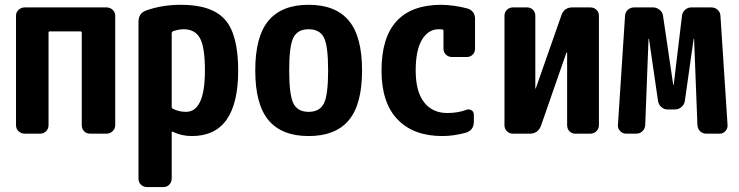

<svg xmlns="http://www.w3.org/2000/svg" viewBox="-20 -550 3040 790"><path d="M418 -519.5Q432.6 -519.5 443.4 -509.8Q454.1 -500 454.1 -485.4V-35.2Q454.1 -20.5 443.4 -10.3Q432.6 0 418 0H350.6Q335.9 0 326.2 -9.8Q316.4 -19.5 316.4 -35.2V-416Q316.4 -420.9 310.5 -420.9H184.6Q179.7 -420.9 179.7 -416V-35.2Q179.7 -20.5 169.9 -10.3Q160.2 0 144.5 0H82Q67.4 0 56.6 -9.8Q45.9 -19.5 45.9 -35.2V-485.4Q45.9 -500 56.6 -509.8Q67.4 -519.5 82 -519.5Z M745.1 -89.8Q823.2 -89.8 823.2 -259.8Q823.2 -356.4 802.7 -393.1Q782.2 -429.7 735.4 -429.7Q716.8 -429.7 692.4 -421.9Q687.5 -419.9 686.5 -415V-110.4Q686.5 -104.5 691.4 -102.5Q715.8 -89.8 745.1 -89.8ZM724.6 -530.3Q851.6 -530.3 905.8 -469.2Q960 -408.2 960 -259.8Q960 9.8 769.5 9.8Q726.6 9.8 691.4 -7.8Q687.5 -9.8 686.5 -4.9V184.6Q686.5 199.2 676.8 209.5Q667 219.7 652.3 219.7H585Q570.3 219.7 560.1 210Q549.8 200.2 549.8 184.6V-460Q549.8 -497.1 584 -507.8Q648.4 -530.3 724.6 -530.3Z M1187.5 -124Q1205.1 -89.8 1250 -89.8Q1294.9 -89.8 1312.5 -124Q1330.1 -158.2 1330.1 -260.3Q1330.1 -362.3 1312.5 -396Q1294.9 -429.7 1250 -429.7Q1205.1 -429.7 1187.5 -396Q1169.9 -362.3 1169.9 -260.3Q1169.9 -158.2 1187.5 -124ZM1085 -465.3Q1139.6 -530.3 1250 -530.3Q1360.4 -530.3 1415 -465.3Q1469.7 -400.4 1469.7 -260.3Q1469.7 -120.1 1415 -55.2Q1360.4 9.8 1250 9.8Q1139.6 9.8 1085 -55.2Q1030.3 -120.1 1030.3 -260.3Q1030.3 -400.4 1085 -465.3Z M1901.4 -515.6Q1935.5 -505.9 1934.6 -469.7V-349.6Q1934.6 -335 1924.8 -325.2Q1915 -315.4 1900.4 -315.4H1839.8Q1825.2 -315.4 1814.9 -325.2Q1804.7 -335 1804.7 -349.6V-422.9Q1804.7 -428.7 1799.8 -428.7Q1794.9 -429.7 1785.2 -429.7Q1742.2 -429.7 1716.3 -386.7Q1690.4 -343.8 1690.4 -259.8Q1690.4 -172.9 1725.1 -128.9Q1759.8 -85 1820.3 -85Q1863.3 -85 1897.5 -97.7Q1909.2 -102.5 1919.4 -96.7Q1929.7 -90.8 1929.7 -78.1V-49.8Q1929.7 -13.7 1896.5 -3.9Q1846.7 9.8 1799.8 9.8Q1681.6 9.8 1615.7 -58.6Q1549.8 -127 1549.8 -259.8Q1549.8 -529.3 1794.9 -530.3Q1848.6 -529.3 1901.4 -515.6Z M2409.2 -519.5Q2423.8 -519.5 2434.1 -509.8Q2444.3 -500 2444.3 -485.4V-35.2Q2444.3 -20.5 2434.1 -10.3Q2423.8 0 2409.2 0H2347.7Q2333 0 2323.2 -9.8Q2313.5 -19.5 2313.5 -35.2V-333Q2313.5 -334 2312 -334Q2310.5 -334 2310.5 -333L2206.1 -33.2Q2194.3 0 2159.2 0H2090.8Q2076.2 0 2065.9 -9.8Q2055.7 -19.5 2055.7 -35.2V-485.4Q2055.7 -500 2065.9 -509.8Q2076.2 -519.5 2090.8 -519.5H2148.4Q2163.1 -519.5 2172.9 -509.8Q2182.6 -500 2182.6 -485.4V-186.5Q2182.6 -185.5 2183.6 -185.5Q2184.6 -185.5 2184.6 -186.5L2290 -487.3Q2301.8 -520.5 2336.9 -519.5Z M2907.2 -519.5Q2921.9 -519.5 2932.6 -509.8Q2943.4 -500 2944.3 -485.4L2973.6 -35.2Q2974.6 -21.5 2964.8 -10.7Q2955.1 0 2941.4 0H2885.7Q2871.1 0 2860.8 -9.8Q2850.6 -19.5 2849.6 -35.2L2835.9 -389.6Q2835.9 -390.6 2835 -390.6Q2834 -390.6 2834 -389.6L2797.9 -134.8Q2795.9 -120.1 2784.2 -109.9Q2772.5 -99.6 2756.8 -99.6H2726.6Q2711.9 -99.6 2700.7 -109.9Q2689.5 -120.1 2687.5 -134.8L2650.4 -389.6Q2650.4 -390.6 2649.4 -390.6Q2648.4 -390.6 2648.4 -389.6L2634.8 -35.2Q2633.8 -20.5 2623.5 -10.3Q2613.3 0 2597.7 0H2555.7Q2542 0 2531.7 -10.7Q2521.5 -21.5 2522.5 -35.2L2551.8 -485.4Q2552.7 -500 2563.5 -509.8Q2574.2 -519.5 2588.9 -519.5H2667Q2681.6 -519.5 2693.8 -509.8Q2706.1 -500 2708 -485.4L2750 -201.2Q2750 -200.2 2751 -200.2Q2752 -200.2 2752 -201.2L2786.1 -485.4Q2788.1 -500 2798.8 -509.8Q2809.6 -519.5 2825.2 -519.5Z"/></svg>

Font: Rounded-L Mgen+ 1mn bold
Style: Bold
Weight: 700
Designer: [Source Han Sans]
Ryoko NISHIZUKA  (kana & ideographs); Paul D. Hunt (Latin, Greek & Cyrillic); Wenlong ZHANG  (bopomofo
Version: Version 1.059.20150602